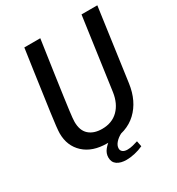

<svg xmlns="http://www.w3.org/2000/svg" viewBox="-195 -808 989 1073"><g transform="rotate(-30 300.0 -271.0)"><path d="M259 10Q164 10 110 -40Q56 -90 56 -171Q56 -184 59.5 -217Q63 -250 70 -299Q77 -348 85.5 -409Q94 -470 104 -540.5Q114 -611 125 -686H228Q209 -558 197 -473Q185 -388 177.5 -335Q170 -282 166.5 -253.5Q163 -225 161.5 -210Q160 -195 160 -185Q160 -129 191 -101.5Q222 -74 275 -74Q339 -74 379 -113.5Q419 -153 429 -222L494 -686H596L531 -219Q516 -113 451 -51.5Q386 10 276 10ZM307 144Q269 144 246.5 128.5Q224 113 224 82Q224 55 242 33Q260 11 279 0H355Q331 12 315 30Q299 48 299 67Q299 81 310 89Q321 97 339 97Q357 97 374.5 92.5Q392 88 408 83L415 119Q389 131 360 137.5Q331 144 307 144Z"/></g></svg>

Font: Chivo Mono
Style: Italic
Weight: 400
Italic angle: -8.05°
Monospace: yes
Version: Version 1.008